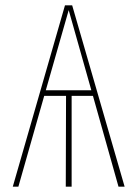

<svg xmlns="http://www.w3.org/2000/svg" viewBox="-20 -701 515 721"><path d="M425 0 329 -341H249V0H227L228 -341H146L49 0H28L224 -681H251L448 0ZM152 -362H323L238 -663Z"/></svg>

Font: Fira Sans Extra Condensed Thin
Style: Regular
Weight: 250
Width: 1
Designer: Carrois Corporate & Edenspiekermann AG
Foundry: Carrois Corporate GbR & Edenspiekermann AG
Version: Version 4.203